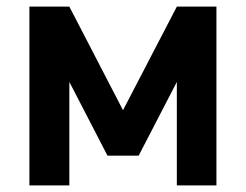

<svg xmlns="http://www.w3.org/2000/svg" viewBox="-20 -560 744 580"><path d="M189.5 0H68.8V-540H189.5L351.6 -227.1L514.2 -540H633.8V0H514.2V-312.5L398.9 -89.8H304.7L189.5 -312.5Z"/></svg>

Font: Vela Sans Bd
Style: Bold
Weight: 700
Designer: Principal design: Mikhail Sharanda - project Manrope.
Design modification: Ravid Balaliev
Foundry: Mikhail Sharanda
Version: Version 1.001